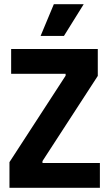

<svg xmlns="http://www.w3.org/2000/svg" viewBox="-20 -893 520 913"><path d="M25 0V-122L292 -533V-542H33V-660H445V-532L182 -127V-118H455V0ZM284 -722H173L236 -873H378Z"/></svg>

Font: Bricolage Grotesque 36pt SemiCondensed
Style: Bold
Weight: 700
Width: 4
Designer: Mathieu Triay
Foundry: Atelier Triay
Version: Version 1.001;gftools[0.9.33.dev8+g029e19f]